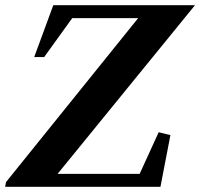

<svg xmlns="http://www.w3.org/2000/svg" viewBox="-43 -720 772 740"><path d="M-23.2 0 -19.8 -18.2 495.2 -657.2 497.2 -650H226.8L240.8 -657.6L127.2 -500H88.8L162.4 -700H708.6L173.2 -42.8L171.6 -50H504.8L492.4 -43.6L568.6 -210.4L613.8 -199.2L575.4 0Z"/></svg>

Font: Wittgenstein
Style: Italic
Weight: 400
Italic angle: -11°
Designer: Jörg Drees
Foundry: Jörg Drees
Version: Version 1.500